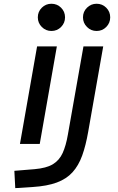

<svg xmlns="http://www.w3.org/2000/svg" viewBox="-20 -764 626 1019"><path d="M61 234.4 56.2 142.6 163.6 133.8Q226.1 128.4 260.5 107.7Q294.9 86.9 312.5 48.1Q330.1 9.3 340.3 -49.8L422.9 -517.6H527.8L448.2 -65.4Q435.5 7.8 416.3 61.3Q397 114.7 365 150.1Q333 185.5 281.7 204.6Q230.5 223.6 153.8 228.5ZM85.9 0 176.8 -517.6H281.7L190.9 0ZM252.9 -599.6Q223.1 -599.6 201.9 -620.8Q180.7 -642.1 180.7 -671.9Q180.7 -702.1 201.9 -723.1Q223.1 -744.1 252.9 -744.1Q283.2 -744.1 304.2 -723.1Q325.2 -702.1 325.2 -671.9Q325.2 -642.1 304.2 -620.8Q283.2 -599.6 252.9 -599.6ZM492.7 -599.6Q462.9 -599.6 441.7 -620.8Q420.4 -642.1 420.4 -671.9Q420.4 -702.1 441.7 -723.1Q462.9 -744.1 492.7 -744.1Q522.9 -744.1 543.9 -723.1Q564.9 -702.1 564.9 -671.9Q564.9 -642.1 543.9 -620.8Q522.9 -599.6 492.7 -599.6Z"/></svg>

Font: CaskaydiaCove NFP
Style: Italic
Weight: 400
Italic angle: -10°
Designer: Aaron Bell
Foundry: Saja Typeworks
Version: Version 2111.001; VTT 6.35;Nerd Fonts 3.1.1